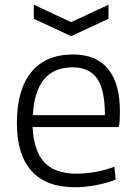

<svg xmlns="http://www.w3.org/2000/svg" viewBox="-20 -778 572 807"><path d="M122 -758 279 -685 436 -758V-699L279 -626L122 -699ZM294 9Q174 9 112.5 -59.5Q51 -128 51 -261Q51 -401 111.5 -475Q172 -549 287 -549Q384 -549 434 -488.5Q484 -428 484 -310Q484 -287 483 -271Q482 -255 479 -244H117Q122 -143 166.5 -95.5Q211 -48 302 -48Q339 -48 379 -55Q419 -62 461 -77L466 -23Q428 -8 382 0.5Q336 9 294 9ZM285 -495Q129 -495 118 -294H421Q421 -401 388 -448Q355 -495 285 -495Z"/></svg>

Font: Encode Sans Normal
Style: Light
Weight: 300
Designer: Pablo Impallari, Andres Torresi
Foundry: Pablo Impallari, Andres Torresi
Version: Version 1.000; ttfautohint (v1.00) -l 8 -r 50 -G 200 -x 14 -